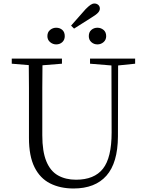

<svg xmlns="http://www.w3.org/2000/svg" viewBox="-20 -1059 832 1094"><path d="M399 15Q323 15 265.5 -14Q208 -43 176.5 -106.5Q145 -170 145 -273V-389Q145 -474 145 -558Q145 -623 144 -688L47 -696V-725H333V-696L222 -687Q222 -624 221 -559Q221 -475 221 -389V-288Q221 -196 244 -140Q267 -84 310.5 -59.5Q354 -35 413 -35Q517 -35 566.5 -97.5Q616 -160 616 -304L615 -686L493 -696V-725H750V-696L653 -686L652 -281Q651 -131 586.5 -58Q522 15 399 15ZM402 -896 385 -913 468 -1007Q485 -1024 496 -1031.5Q507 -1039 518 -1039Q531 -1039 540 -1031Q549 -1023 549 -1010Q549 -998 538.5 -986.5Q528 -975 503 -960ZM300 -806Q281 -806 265.5 -819Q250 -832 250 -853Q250 -876 265.5 -888.5Q281 -901 300 -901Q321 -901 335 -888.5Q349 -876 349 -853Q349 -832 335 -819Q321 -806 300 -806ZM535 -806Q515 -806 500.5 -819Q486 -832 486 -853Q486 -876 500.5 -888.5Q515 -901 535 -901Q555 -901 570 -888.5Q585 -876 585 -853Q585 -832 570 -819Q555 -806 535 -806Z"/></svg>

Font: Early Summer Mincho Light
Style: Regular
Weight: 300
Designer: GuiWonder
Version: Version 1.002